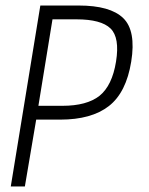

<svg xmlns="http://www.w3.org/2000/svg" viewBox="-20 -675 540 695"><path d="M198 -242H111L70 0H19L126 -655H265Q379 -655 426 -609.5Q473 -564 455 -452Q437 -340 374 -291Q311 -242 198 -242ZM257 -605H170L119 -292H206Q294 -292 340 -328Q386 -365 400 -452Q414 -539 380 -572Q346 -605 257 -605Z"/></svg>

Font: TypoPRO Lekton
Style: Italic
Weight: 400
Italic angle: -9.3°
Designer: Paolo Mazzetti, Luciano Perondi, Raffaele Flato, Elena Papassissa, Emilio Macchia, Michela Povoleri, Tobias Seemiller, R
Version: Version 3.000